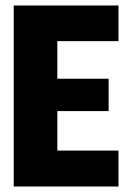

<svg xmlns="http://www.w3.org/2000/svg" viewBox="-20 -680 471 700"><path d="M30 0V-660H189V0ZM146 0V-131H412V0ZM146 -275V-393H376V-275ZM146 -530V-660H412V-530Z"/></svg>

Font: Bricolage Grotesque 96pt ExtraBold SemiCondensed
Style: Regular
Weight: 800
Width: 4
Version: Version 1.001;gftools[0.9.33.dev8+g029e19f]